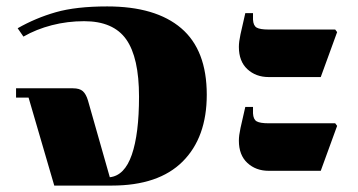

<svg xmlns="http://www.w3.org/2000/svg" viewBox="-20 -578 1116 598"><path d="M30 -274V-303H207Q228 -303 238 -294Q248 -285 254 -265L322 -26Q368 -31 390.5 -96Q413 -161 413 -277Q413 -399 373 -455.5Q333 -512 242 -512Q190 -512 141.5 -499.5Q93 -487 53 -464L35 -490Q91 -522 154 -540Q217 -558 314 -558Q465 -558 544.5 -490Q624 -422 624 -283Q624 -150 549 -75Q474 0 328 0H149L69 -274Z M1030 -478 979 -338H817Q777 -338 750.5 -362.5Q724 -387 724 -432Q724 -448 729 -471L744 -537H768V-517Q769 -498 779.5 -492Q790 -486 817 -486H1024ZM1030 -186 979 -46H817Q777 -46 750.5 -70.5Q724 -95 724 -140Q724 -156 729 -179L744 -245H768V-225Q769 -206 779.5 -200Q790 -194 817 -194H1024Z"/></svg>

Font: Chonburi
Style: Regular
Weight: 400
Designer: Thanarat Vachiruckul and Stawix Ruecha
Foundry: Cadson Demak & Katatrad
Version: Version 1.000